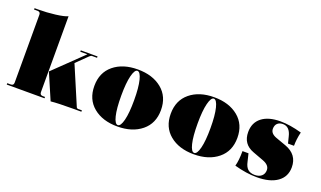

<svg xmlns="http://www.w3.org/2000/svg" viewBox="-69 -1036 2412 1443"><g transform="rotate(20 1137.5 -314.5)"><path d="M22 0V-11H50Q73 -11 73 -34V-577Q73 -600 50 -600H22V-611H50Q119 -611 186.5 -619.5Q254 -628 283 -641V-34Q283 -11 306 -11H324V0ZM375 6 286 -201 514 -421H457V-432H591V-421H552Q542 -421 532 -411L445 -326L576 -18Q580 -11 589 -11H619V0H548Q433 0 375 6Z M1103 -48.5Q1029 12 910 12Q791 12 717.5 -48.5Q644 -109 644 -216Q644 -323 717.5 -383.5Q791 -444 910 -444Q1029 -444 1103 -383.5Q1177 -323 1177 -216Q1177 -109 1103 -48.5ZM910 -433Q888 -433 873.5 -375.5Q859 -318 859 -216Q859 -113 873 -56Q887 1 910 1Q933 1 947.5 -56.5Q962 -114 962 -216Q962 -318 947.5 -375.5Q933 -433 910 -433Z M1714 -48.5Q1640 12 1521 12Q1402 12 1328.5 -48.5Q1255 -109 1255 -216Q1255 -323 1328.5 -383.5Q1402 -444 1521 -444Q1640 -444 1714 -383.5Q1788 -323 1788 -216Q1788 -109 1714 -48.5ZM1521 -433Q1499 -433 1484.5 -375.5Q1470 -318 1470 -216Q1470 -113 1484 -56Q1498 1 1521 1Q1544 1 1558.5 -56.5Q1573 -114 1573 -216Q1573 -318 1558.5 -375.5Q1544 -433 1521 -433Z M2025 12Q1941 12 1845 -15Q1858 -60 1858 -136H1906L1921 -74Q1929 -35 1949 -17Q1969 1 2005 1Q2039 1 2059 -16.5Q2079 -34 2079 -64Q2079 -104 2025 -124L1939 -156Q1849 -189 1849 -286Q1849 -361 1902 -402.5Q1955 -444 2051 -444Q2127 -444 2222 -417Q2208 -360 2208 -306H2160L2147 -358Q2130 -431 2075 -431Q2047 -431 2031 -415.5Q2015 -400 2015 -372Q2015 -334 2065 -316L2146 -287Q2248 -250 2248 -148Q2248 -72 2189 -30Q2130 12 2025 12Z"/></g></svg>

Font: Arapey Black-Display
Style: Regular
Weight: 900
Designer: Eduardo Rodriguez Tunni
Foundry: Eduardo Rodriguez Tunni
Version: Version 4.000